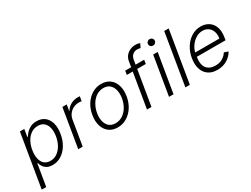

<svg xmlns="http://www.w3.org/2000/svg" viewBox="-72 -1451 3069 2350"><g transform="rotate(-30 1462.5 -276.0)"><path d="M2.8 204.5 127.8 -545.5H189.3L172.2 -441.4H180Q195 -465.9 219.1 -491.7Q243.3 -517.4 279.1 -535.2Q315 -552.9 365.1 -552.9Q432.5 -552.9 477.3 -517.6Q522 -482.2 539.8 -419Q557.5 -355.8 543.7 -271.3Q529.8 -186.8 490.9 -123.2Q452.1 -59.7 395.6 -24.1Q339.1 11.4 272.4 11.4Q223 11.4 192.6 -6.4Q162.3 -24.1 146.3 -50.2Q130.3 -76.3 123.2 -101.2H117.5L66.4 204.5ZM144.9 -272.4Q134.2 -206.7 145.2 -155.5Q156.2 -104.4 188.4 -75.5Q220.5 -46.5 273.1 -46.5Q327.4 -46.5 370.2 -76.5Q413 -106.5 441.2 -157.7Q469.5 -208.8 480.1 -272.4Q490.4 -335.2 479.8 -385.7Q469.1 -436.1 437 -465.7Q404.8 -495.4 349.8 -495.4Q296.5 -495.4 254.3 -466.8Q212 -438.2 183.8 -388Q155.5 -337.7 144.9 -272.4Z M637.1 0 728 -545.5H789.4L775.2 -461.6H779.8Q802.9 -502.8 848 -528.2Q893.1 -553.6 944.6 -553.6Q952.8 -553.6 962.2 -553.4Q971.6 -553.3 978 -552.6L967 -488.3Q962.7 -489 952.2 -490.4Q941.8 -491.8 929 -491.8Q886.4 -491.8 850.1 -473.9Q813.9 -456 789.8 -424.4Q765.6 -392.8 758.5 -352.3L700.3 0Z M1192.5 11.4Q1120.7 11.4 1071.9 -25Q1023.1 -61.4 1002.7 -126.1Q982.2 -190.7 996.1 -275.2Q1009.6 -357.6 1049.9 -420.1Q1090.2 -482.6 1149.1 -517.8Q1208.1 -552.9 1277.3 -552.9Q1349.4 -552.9 1398.3 -516.3Q1447.1 -479.8 1467.5 -415.1Q1487.9 -350.5 1474.1 -265.6Q1460.6 -183.9 1420.3 -121.4Q1380 -58.9 1321 -23.8Q1262.1 11.4 1192.5 11.4ZM1193.5 -46.5Q1251.4 -46.5 1297.2 -77.6Q1343 -108.7 1372.9 -160.7Q1402.7 -212.7 1412.6 -275.2Q1422.6 -335.2 1410.7 -385.1Q1398.8 -435 1365.4 -465.2Q1332 -495.4 1276.6 -495.4Q1219.1 -495.4 1173.3 -464Q1127.5 -432.5 1097.7 -380.3Q1067.8 -328.1 1057.5 -265.6Q1047.6 -206 1059.3 -156.1Q1071 -106.2 1104.6 -76.3Q1138.1 -46.5 1193.5 -46.5Z M1883.9 -545.5 1874.6 -490.4H1753.6L1672.2 0H1608.7L1690.3 -490.4H1606.9L1615.8 -545.5H1699.6L1712.4 -622.2Q1719.5 -666.2 1744.7 -696.4Q1769.9 -726.6 1805.6 -742Q1841.3 -757.5 1878.6 -757.5Q1903.4 -757.5 1919 -753.6Q1934.7 -749.6 1943.5 -745.7L1916.5 -690.3Q1909.4 -692.5 1899.7 -695.1Q1889.9 -697.8 1874.3 -697.8Q1833.1 -697.8 1806.8 -674.9Q1780.5 -652 1773.1 -609L1762.4 -545.5Z M1920.1 0 2011 -545.5H2074.6L1983.7 0ZM2065.7 -640.3Q2045.8 -640.3 2032.1 -653.9Q2018.5 -667.6 2018.8 -686.8Q2019.5 -704.9 2033.6 -718Q2047.6 -731.2 2066.8 -731.2Q2086.6 -731.2 2100.5 -717.5Q2114.3 -703.8 2113.6 -684.7Q2113.3 -666.5 2099.1 -653.4Q2084.9 -640.3 2065.7 -640.3Z M2335.2 -727.3 2214.5 0H2151.3L2272 -727.3Z M2600.5 11.4Q2524.1 11.4 2474.3 -24.3Q2424.4 -60 2404.7 -123.4Q2384.9 -186.8 2398.8 -269.5Q2412.6 -352.3 2453.5 -416.2Q2494.3 -480.1 2554.2 -516.5Q2614 -552.9 2684.7 -552.9Q2744 -552.9 2791.9 -524Q2839.8 -495 2862.9 -435.7Q2886 -376.4 2870.7 -285.2L2865.8 -253.9H2459.2Q2443.2 -151.3 2483 -98.9Q2522.7 -46.5 2609.4 -46.5Q2668 -46.5 2709.5 -73Q2751.1 -99.4 2772.7 -136L2829.2 -116.5Q2802.2 -65 2742.5 -26.8Q2682.9 11.4 2600.5 11.4ZM2468.8 -309.7H2810.4Q2819.2 -362.2 2805.4 -404.3Q2791.5 -446.4 2758.3 -470.9Q2725.1 -495.4 2676.1 -495.4Q2627.8 -495.4 2584.7 -469.1Q2541.5 -442.8 2510.8 -400.6Q2480.1 -358.3 2468.8 -309.7Z"/></g></svg>

Font: Inter Light  BETA
Style: Italic
Weight: 300
Italic angle: 9.39999°
Designer: Rasmus Andersson
Foundry: rsms
Version: Version 3.011;git-f93a4a705